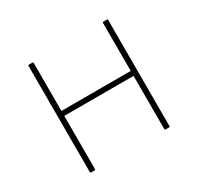

<svg xmlns="http://www.w3.org/2000/svg" viewBox="-111 -609 762 739"><g transform="rotate(-30 270.0 -239.5)"><path d="M428 0Q424 0 424 -4V-475Q424 -479 428 -479H444Q447 -479 447 -475V-4Q447 0 444 0ZM97 0Q93 0 93 -4V-475Q93 -479 97 -479H112Q116 -479 116 -475V-4Q116 0 112 0ZM111 -240V-262H430V-240Z"/></g></svg>

Font: Sofia Sans Thin
Style: Regular
Weight: 250
Designer: Botio Nikoltchev, Ani Petrova
Foundry: lettersoup
Version: Version 4.101